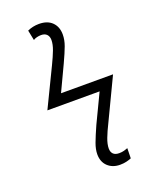

<svg xmlns="http://www.w3.org/2000/svg" viewBox="-138 -795 680 874"><g transform="rotate(-20 202.0 -357.5)"><path d="M290 7Q254 7 231 -14.5Q208 -36 208 -73Q208 -97 218.5 -125.5Q229 -154 250 -201L316 -339H63L153 -525Q170 -560 180 -586.5Q190 -613 190 -634Q190 -651 180.5 -661Q171 -671 153 -671Q143 -671 132.5 -668.5Q122 -666 115 -661L105 -710Q118 -716 132 -719Q146 -722 161 -722Q202 -722 224.5 -699.5Q247 -677 247 -640Q247 -614 237 -586.5Q227 -559 206 -514L148 -391H400L304 -190Q287 -156 276.5 -128.5Q266 -101 266 -80Q266 -63 275.5 -53.5Q285 -44 304 -44Q317 -44 328 -47Q339 -50 346 -53L345 -4Q336 0 321.5 3.5Q307 7 290 7Z"/></g></svg>

Font: Noto Sans Display Light
Style: Italic
Weight: 300
Italic angle: -12°
Designer: Monotype Design Team
Foundry: Monotype Imaging Inc.
Version: Version 2.003